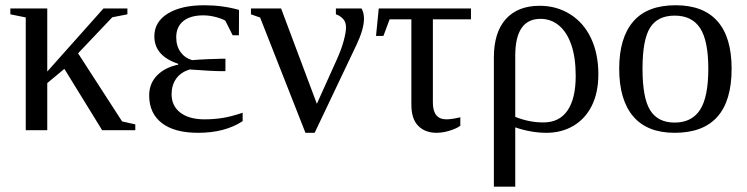

<svg xmlns="http://www.w3.org/2000/svg" viewBox="-20 -491 2817 724"><path d="M158.2 -221.2 370.1 -459H460.4V-437L403.3 -425.8L274.4 -290L440.4 -33.2L490.2 -22V0H365.2L222.7 -231.4L158.2 -177.7V0H77.1V-425.3L19 -437V-459H158.2Z M895 -34.2Q828.1 9.8 727.1 9.8Q637.7 9.8 590.1 -27.1Q542.5 -64 542.5 -131.3Q542.5 -175.8 572 -206.3Q601.6 -236.8 651.9 -247.1V-250.5Q562 -280.3 562 -354Q562 -408.7 612.8 -439.9Q663.6 -471.2 750 -471.2Q819.3 -471.2 881.3 -453.6L880.9 -357.9H857.4L829.6 -413.1Q816.4 -420.9 792.7 -427Q769 -433.1 746.6 -433.1Q697.8 -433.1 671.1 -411.4Q644.5 -389.6 644.5 -350.6Q644.5 -317.4 660.9 -294.7Q677.2 -272 704.6 -264.2Q724.1 -266.1 762.9 -267.8Q801.8 -269.5 814.5 -269.5H830.1V-222.7H814.5Q781.2 -222.7 695.8 -229Q662.1 -219.2 644.5 -194.6Q627 -169.9 627 -135.7Q627 -91.8 659.9 -66.4Q692.9 -41 751 -41Q784.7 -41 817.4 -45.9Q850.1 -50.8 895 -65.9Z M1284.7 -387.7Q1284.7 -409.2 1272.7 -420.9Q1260.7 -432.6 1246.6 -437V-459H1343.3Q1352.5 -442.9 1352.5 -420.4Q1352.5 -381.3 1323.7 -320.8L1166.5 9.8H1131.8L960.9 -424.8L926.3 -437V-459H1040L1174.8 -99.6L1251 -268.6Q1267.6 -305.7 1276.1 -337.4Q1284.7 -369.1 1284.7 -387.7Z M1449.2 -418 1425.8 -355.5H1397.9L1408.2 -459H1755.9V-418H1612.3V-104.5Q1612.3 -41 1663.1 -41Q1683.1 -41 1715.8 -48.8V-17.1Q1704.1 -7.3 1677.2 1.2Q1650.4 9.8 1626 9.8Q1583 9.8 1557.1 -16.4Q1531.2 -42.5 1531.2 -96.2V-418Z M1842.3 -273.9Q1842.3 -369.1 1887.5 -419.2Q1932.6 -469.2 2015.1 -469.2Q2078.6 -469.2 2129.6 -437.5Q2180.7 -405.8 2208.5 -347.2Q2236.3 -288.6 2236.3 -210.9Q2236.3 -142.1 2211.7 -92.5Q2187 -43 2142.3 -16.6Q2097.7 9.8 2040.5 9.8Q1983.4 9.8 1922.9 -10.7V212.9H1842.3ZM2028.8 -29.3Q2089.4 -29.3 2120.1 -74.5Q2150.9 -119.6 2150.9 -204.6Q2150.9 -273.9 2134.3 -322Q2117.7 -370.1 2087.6 -395Q2057.6 -419.9 2018.1 -419.9Q1922.9 -419.9 1922.9 -280.8V-50.3Q1975.6 -29.3 2028.8 -29.3Z M2738.8 -231.9Q2738.8 9.8 2523.9 9.8Q2420.4 9.8 2367.7 -52.2Q2314.9 -114.3 2314.9 -231.9Q2314.9 -348.1 2367.7 -409.7Q2420.4 -471.2 2527.8 -471.2Q2632.3 -471.2 2685.5 -410.9Q2738.8 -350.6 2738.8 -231.9ZM2650.9 -231.9Q2650.9 -337.4 2620.1 -384.8Q2589.4 -432.1 2523.9 -432.1Q2460 -432.1 2431.4 -386.7Q2402.8 -341.3 2402.8 -231.9Q2402.8 -121.1 2431.9 -75Q2460.9 -28.8 2523.9 -28.8Q2588.4 -28.8 2619.6 -76.7Q2650.9 -124.5 2650.9 -231.9Z"/></svg>

Font: Tinos
Style: Regular
Weight: 400
Designer: Steve Matteson
Foundry: Monotype Imaging Inc.
Version: Version 1.23